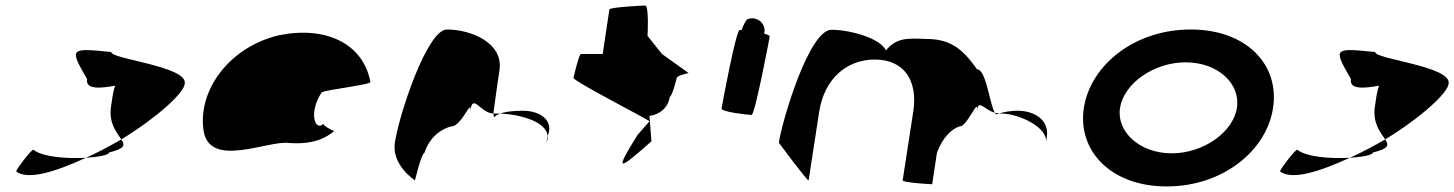

<svg xmlns="http://www.w3.org/2000/svg" viewBox="-20 -662 5226 690"><path d="M38 -46C80 -14 175 -43 289 -95C218 -91 132 -98 100 -124C92 -124 40 -56 38 -46ZM293 -378C287 -340 337 -344 394 -354C386 -333 383 -306 379 -279C370 -218 401 -184 416 -161C544 -239 643 -329 644 -362C654 -424 376 -450 380 -475C231 -490 228 -490 293 -378ZM289 -95C336 -98 371 -105 372 -114C429 -128 430 -140 416 -161C374 -137 332 -114 289 -95Z M711 -196C730 -52 945 -160 1020 -148C1079 -144 1135 -152 1181 -191C1173 -193 1139 -212 1142 -217C1112 -188 1088 -257 1136 -330C1152 -340 1319 -358 1311 -368C1285 -506 1150 -570 981 -535C806 -493 692 -341 711 -196ZM1142 -218V-217ZM1182 -192 1181 -191C1183 -191 1183 -191 1182 -190Z M1399 -149C1387 -68 1471 -14 1471 -14C1470 -6 1494 -112 1505 -112C1524 -171 1568 -200 1603 -208C1639 -208 1677 -314 1669 -261C1680 -331 1704 -256 1753 -254C1757 -281 1765 -346 1775 -409C1790 -510 1670 -556 1586 -556C1515 -556 1414 -250 1399 -149ZM1753 -254C1754 -246 1755 -242 1757 -241C1756 -237 1756 -246 1777 -254ZM1777 -254C1792 -259 1816 -264 1859 -264C1923 -264 1973 -228 1947 -170L1944 -149C1971 -215 1866 -250 1777 -254Z M2041 -382C2039 -371 2322 -226 2314 -226L2271 -177C2182 -34 2207 -54 2321 -154L2314 -246C2330 -246 2379 -261 2387 -314C2394 -314 2410 -371 2412 -382C2414 -392 2461 -400 2454 -400L2359 -468L2307 -533C2308 -540 2312 -642 2299 -642C2286 -642 2171 -636 2170 -628L2146 -468H2068C2061 -468 2043 -392 2041 -382Z M2573 -272C2571 -260 2668 -249 2681 -249C2693 -249 2744 -518 2746 -530C2747 -534 2739 -538 2726 -541C2728 -548 2729 -556 2726 -564C2720 -588 2693 -602 2669 -594C2663 -594 2654 -578 2645 -554H2638C2625 -554 2575 -284 2573 -272Z M2779 -149C2779 -149 2885 -6 2886 -14L2924 -261C2942 -376 3020 -448 3124 -448C3231 -448 3279 -370 3262 -261L3224 -14C3223 -6 3319 0 3330 0L3347 -112C3365 -164 3399 -200 3430 -208C3457 -208 3499 -320 3490 -261C3497 -309 3513 -269 3555 -257C3536 -290 3524 -413 3491 -413C3435 -494 3388 -522 3308 -522C3237 -525 3202 -526 3164 -481C3142 -526 3033 -555 2968 -555C2888 -555 2791 -230 2779 -149ZM3555 -257C3557 -254 3559 -252 3561 -251L3570 -254ZM3570 -254H3579C3639 -254 3748 -205 3739 -149L3742 -170C3751 -228 3701 -264 3637 -264C3616 -264 3592 -261 3570 -254Z M3875 -274C3852 -121 3971 8 4173 8C4375 8 4532 -121 4555 -274C4579 -428 4461 -556 4259 -556C4057 -556 3899 -428 3875 -274ZM4005 -274C4019 -362 4126 -438 4241 -438C4356 -438 4439 -362 4425 -274C4412 -188 4306 -111 4191 -111C4076 -111 3992 -188 4005 -274Z M4580 -46C4622 -14 4717 -43 4831 -95C4760 -91 4674 -98 4642 -124C4634 -124 4582 -56 4580 -46ZM4835 -378C4829 -340 4879 -344 4936 -354C4928 -333 4925 -306 4921 -279C4912 -218 4943 -184 4958 -161C5086 -239 5185 -329 5186 -362C5196 -424 4918 -450 4922 -475C4773 -490 4770 -490 4835 -378ZM4831 -95C4878 -98 4913 -105 4914 -114C4971 -128 4972 -140 4958 -161C4916 -137 4874 -114 4831 -95Z"/></svg>

Font: Ampere
Style: ExtIta
Weight: 400
Version: Version 1